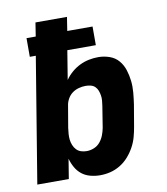

<svg xmlns="http://www.w3.org/2000/svg" viewBox="-83 -805 766 882"><g transform="rotate(-10 300.0 -363.5)"><path d="M314 8Q290 8 267.5 2Q245 -4 228 -17.5Q211 -31 200 -50.5Q189 -70 183 -92L168 0H21L117 -584H89V-671H132L142 -735H289L279 -671H397V-584H264L242 -449Q255 -468 273 -483.5Q291 -499 311.5 -509Q332 -519 354 -523.5Q376 -528 398 -528Q425 -528 450.5 -519Q476 -510 492.5 -490.5Q509 -471 517 -446Q525 -421 528 -394.5Q531 -368 528.5 -340Q526 -312 522 -285L505 -185Q501 -161 494.5 -137.5Q488 -114 476 -92Q464 -70 447 -50.5Q430 -31 408 -17.5Q386 -4 362 2Q338 8 314 8ZM272 -112Q289 -112 306 -119Q323 -126 334.5 -140Q346 -154 352.5 -171Q359 -188 362 -204L378 -304Q380 -317 381 -329Q382 -341 380 -353Q378 -365 374 -375.5Q370 -386 362 -394Q354 -402 342 -405Q330 -408 318 -408Q302 -408 285.5 -403.5Q269 -399 255.5 -389Q242 -379 233.5 -363.5Q225 -348 223 -332L206 -232Q204 -218 203 -204Q202 -190 203.5 -177Q205 -164 210 -151.5Q215 -139 224 -129.5Q233 -120 245.5 -116Q258 -112 272 -112Z"/></g></svg>

Font: Iosevka SS04 Heavy Extended
Style: Italic
Weight: 900
Width: 7
Italic angle: -9°
Monospace: yes
Designer: Belleve Invis
Foundry: Belleve Invis
Version: Version 19.0.0; ttfautohint (v1.8.4)